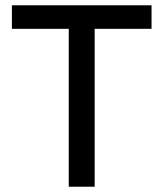

<svg xmlns="http://www.w3.org/2000/svg" viewBox="-20 -706 618 726"><path d="M25 -686H553V-597H338V0H240V-597H25Z"/></svg>

Font: Chivo
Style: Regular
Weight: 400
Designer: Hector Gatti
Foundry: Omnibus-Type
Version: Version 1.007;PS 001.007;hotconv 1.0.88;makeotf.lib2.5.64775